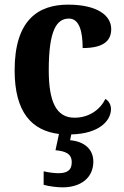

<svg xmlns="http://www.w3.org/2000/svg" viewBox="-20 -569 533 827"><path d="M249 238C328 238 382 197 382 127C382 73 342 40 282 35L287 10C410 7 458 -51 458 -99C458 -118 449 -134 434 -143C412 -98 365 -62 301 -62C222 -62 190 -131 190 -267C190 -439 224 -489 277 -489C323 -489 336 -430 336 -362C436 -362 459 -401 459 -444C459 -503 398 -549 273 -549C144 -549 43 -482 43 -266C43 -83 119 -6 234 8L219 78C259 82 289 91 289 130C289 166 267 177 231 177C214 177 191 174 168 169V227C191 234 230 238 249 238Z"/></svg>

Font: Noto Serif Hebrew SemiCondensed
Style: Bold
Weight: 700
Width: 4
Designer: Monotype Design Team
Foundry: Monotype Imaging Inc.
Version: Version 2.004